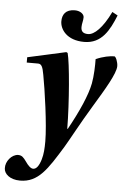

<svg xmlns="http://www.w3.org/2000/svg" viewBox="-78 -795 709 1082"><g transform="rotate(5 276.5 -254.0)"><path d="M231 -673C231 -628 270 -568 369 -568C469 -568 510 -649 544 -733L513 -750C468 -657 422 -614 387 -614C359 -614 347 -626 347 -650C347 -670 354 -686 354 -706C354 -724 332 -741 302 -741C249 -741 231 -710 231 -673ZM-14 180C-14 211 19 242 77 242C180 242 229 163 311 29C332 -5 389 -113 450 -213C508 -309 567 -406 567 -448C567 -472 554 -502 546 -502C522 -502 482 -495 442 -477C443 -442 441 -381 433 -339C420 -271 377 -175 320 -72H317C316 -222 297 -444 282 -498L274 -502L57 -454V-424H119C141 -425 148 -408 156 -363C171 -285 200 -86 200 10C200 48 198 82 189 112C177 152 162 169 145 169C131 169 116 154 101 132C85 110 76 99 54 99C18 100 -16 141 -14 180Z"/></g></svg>

Font: Heuristica
Style: Bold Italic
Weight: 700
Italic angle: -13°
Version: Version 1.0.1